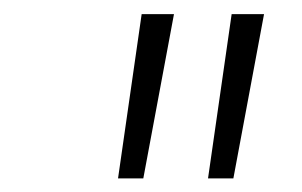

<svg xmlns="http://www.w3.org/2000/svg" viewBox="-20 -748 437 278"><path d="M150.9 -489.7 185.1 -727.5H231.9L187.5 -489.7ZM281.2 -489.7 315.4 -727.5H362.3L317.9 -489.7Z"/></svg>

Font: Inter Tight ExtraLight
Style: Italic
Weight: 250
Italic angle: -9.39999°
Designer: Rasmus Andersson
Foundry: rsms
Version: Version 3.004